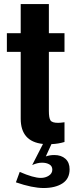

<svg xmlns="http://www.w3.org/2000/svg" viewBox="-20 -694 373 955"><path d="M240.2 149.9Q240.2 132.3 225.6 123.8Q210.9 115.2 189 115.2Q166 115.2 140.1 127L193.8 22Q83 10.3 83 -104V-436H14.2V-528.8H83V-673.8H223.1V-528.8H300.8V-436H223.1V-142.1Q223.1 -106.9 231.2 -95Q239.3 -83 269 -83Q279.3 -83 300.8 -85.9V12.2Q270.5 21.5 235.8 22.9L208 84Q228 77.1 250 77.1Q284.7 77.1 305.4 95.7Q326.2 114.3 326.2 147.9Q326.2 195.3 290.5 218.3Q254.9 241.2 196.8 241.2Q141.1 241.2 59.1 212.9L78.1 161.1Q146.5 190.9 183.1 190.9Q205.6 190.9 222.9 179.7Q240.2 168.5 240.2 149.9Z"/></svg>

Font: Miedinger*
Style: Bold
Weight: 700
Version: Version 001.000